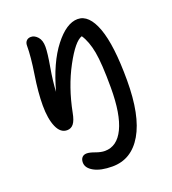

<svg xmlns="http://www.w3.org/2000/svg" viewBox="-138 -607 873 972"><g transform="rotate(-20 298.5 -121.0)"><path d="M301.8 259.8Q239.3 259.8 203.1 239.7Q167 219.7 167 189.9Q167 172.4 176 162.6Q185.1 152.8 201.2 152.8Q216.8 152.8 244.1 162.8Q271.5 172.9 293 172.9Q358.9 172.9 394.5 98.9Q430.2 24.9 430.2 -118.2Q430.2 -248 418.5 -311.3Q406.7 -374.5 380.9 -413.1Q341.8 -401.4 286.1 -298.1Q230.5 -194.8 205.1 -64.9Q197.8 -25.4 184.3 -8.3Q170.9 8.8 148.9 8.8Q113.3 8.8 94.2 -35.2Q75.2 -79.1 75.2 -150.9Q75.2 -221.2 89.6 -312.3Q104 -403.3 104 -463.9Q104 -479 112.8 -488.5Q121.6 -498 137.2 -498Q156.7 -498 173.3 -479.5Q189.9 -460.9 189.9 -425.8Q189.9 -392.6 177.2 -320.3Q164.6 -248 162.1 -192.9Q201.7 -337.9 265.6 -419.9Q329.6 -502 390.1 -502Q451.2 -502 485.6 -408Q520 -314 520 -125Q520 63.5 462.6 161.6Q405.3 259.8 301.8 259.8Z"/></g></svg>

Font: Shantell Sans Irregular
Style: Regular
Weight: 400
Designer: Stephen Nixon, Anya Danilova, Shantell Martin
Foundry: Arrow Type
Version: Version 1.006;[9816181b4]